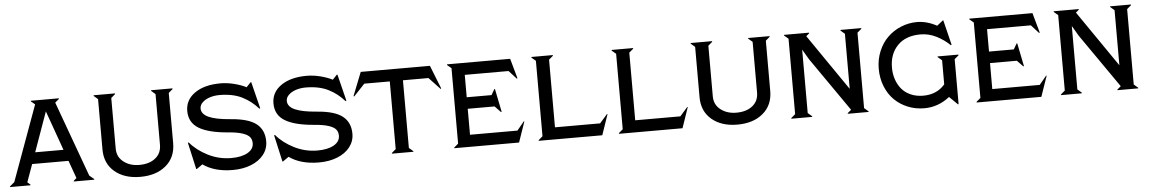

<svg xmlns="http://www.w3.org/2000/svg" viewBox="-35 -1144 9557 1597"><g transform="rotate(-5 4743.0 -345.0)"><path d="M704.1 -4.9 703.1 0H533.2L532.2 -4.9L557.1 -26.9L503.9 -174.8H200.2L147 -26.9L171.9 -4.9L170.9 0H1L0 -4.9L39.1 -38.1L268.1 -667L234.9 -694.8L235.8 -700.2H467.8L469.2 -694.8L436 -667L665 -38.1ZM352.1 -601.1 233.9 -270H470.2Z M1238.8 -694.8 1239.7 -700.2H1417.5L1418.5 -694.8L1383.8 -665V-245.1Q1383.8 -127.4 1302.5 -58.8Q1221.2 9.8 1088.4 9.8Q955.6 9.8 874.5 -58.6Q793.5 -127 793.5 -245.1V-665L758.8 -694.8L759.8 -700.2H937.5L938.5 -694.8L903.8 -665V-242.2Q903.8 -172.4 957 -131.1Q1010.3 -89.8 1088.4 -89.8Q1171.9 -89.8 1222.7 -130.4Q1273.4 -170.9 1273.4 -242.2V-665Z M1513.2 -240.2Q1569.8 -172.4 1661.4 -126.2Q1752.9 -80.1 1855 -80.1Q1941.4 -80.1 1992.2 -109.1Q2043 -138.2 2043 -188Q2043 -219.2 2025.9 -240Q2008.8 -260.7 1965.3 -274.9Q1921.9 -289.1 1848.1 -294.9Q1683.6 -308.1 1603.8 -356.7Q1523.9 -405.3 1523.9 -502Q1523.9 -595.2 1604.5 -651.1Q1685.1 -707 1819.3 -707Q1874.5 -707 1933.1 -692.1Q1991.7 -677.2 2033.2 -655.8L2070.3 -694.8L2075.2 -693.8L2130.4 -472.2L2123 -469.2Q2093.3 -502.4 2062.3 -526.9Q2031.2 -551.3 1992.7 -571Q1954.1 -590.8 1906.2 -600.8Q1858.4 -610.8 1802.2 -610.8Q1759.3 -610.8 1721.7 -598.9Q1684.1 -586.9 1660.2 -564.2Q1636.2 -541.5 1636.2 -513.2Q1636.2 -465.8 1695.8 -439Q1755.4 -412.1 1877 -402.8Q2025.9 -391.6 2091.1 -340.1Q2156.2 -288.6 2156.2 -193.8Q2156.2 -130.9 2117.7 -82Q2079.1 -33.2 2011.7 -6.6Q1944.3 20 1859.4 20Q1707.5 20 1610.4 -48.8L1561 -14.2L1556.2 -15.1L1506.3 -236.8Z M2232.9 -240.2Q2289.6 -172.4 2381.1 -126.2Q2472.7 -80.1 2574.7 -80.1Q2661.1 -80.1 2711.9 -109.1Q2762.7 -138.2 2762.7 -188Q2762.7 -219.2 2745.6 -240Q2728.5 -260.7 2685.1 -274.9Q2641.6 -289.1 2567.9 -294.9Q2403.3 -308.1 2323.5 -356.7Q2243.7 -405.3 2243.7 -502Q2243.7 -595.2 2324.2 -651.1Q2404.8 -707 2539.1 -707Q2594.2 -707 2652.8 -692.1Q2711.4 -677.2 2752.9 -655.8L2790 -694.8L2794.9 -693.8L2850.1 -472.2L2842.8 -469.2Q2813 -502.4 2782 -526.9Q2751 -551.3 2712.4 -571Q2673.8 -590.8 2626 -600.8Q2578.1 -610.8 2522 -610.8Q2479 -610.8 2441.4 -598.9Q2403.8 -586.9 2379.9 -564.2Q2356 -541.5 2356 -513.2Q2356 -465.8 2415.5 -439Q2475.1 -412.1 2596.7 -402.8Q2745.6 -391.6 2810.8 -340.1Q2876 -288.6 2876 -193.8Q2876 -130.9 2837.4 -82Q2798.8 -33.2 2731.4 -6.6Q2664.1 20 2579.1 20Q2427.2 20 2330.1 -48.8L2280.8 -14.2L2275.9 -15.1L2226.1 -236.8Z M2917.5 -501 2912.6 -504.9 2989.7 -700.2H3567.4L3644.5 -504.9L3639.6 -501L3546.4 -600.1H3333.5V-35.2L3368.7 -4.9L3367.7 0H3189.5L3188.5 -4.9L3223.6 -35.2V-600.1H3010.7Z M4305.7 -172.9 4309.6 -170.9 4250.5 0H3710.4L3709.5 -4.9L3744.6 -35.2V-665L3709.5 -694.8L3710.4 -700.2H4237.3L4283.7 -534.2L4278.3 -530.8L4215.3 -600.1H3849.6V-413.1H4056.6L4084.5 -460.9H4089.4L4128.4 -268.1L4123.5 -265.1L4073.7 -316.9H3849.6V-100.1H4245.6Z M5000 -172.9 5003.9 -170.9 4945.3 0H4415L4414.1 -4.9L4449.2 -35.2V-665L4414.1 -694.8L4415 -700.2H4593.3L4594.2 -694.8L4559.1 -665V-100.1H4936Z M5669.9 -172.9 5673.8 -170.9 5615.2 0H5085L5084 -4.9L5119.1 -35.2V-665L5084 -694.8L5085 -700.2H5263.2L5264.2 -694.8L5229 -665V-100.1H5606Z M6224.1 -694.8 6225.1 -700.2H6402.8L6403.8 -694.8L6369.1 -665V-245.1Q6369.1 -127.4 6287.8 -58.8Q6206.5 9.8 6073.7 9.8Q5940.9 9.8 5859.9 -58.6Q5778.8 -127 5778.8 -245.1V-665L5744.1 -694.8L5745.1 -700.2H5922.9L5923.8 -694.8L5889.2 -665V-242.2Q5889.2 -172.4 5942.4 -131.1Q5995.6 -89.8 6073.7 -89.8Q6157.2 -89.8 6208 -130.4Q6258.8 -170.9 6258.8 -242.2V-665Z M6663.6 -564.9V-35.2L6698.7 -4.9L6697.3 0H6524.4L6523.4 -4.9L6558.6 -35.2V-665L6523.4 -694.8L6524.4 -700.2H6732.4L6733.4 -694.8L6707.5 -672.9L7029.3 -205.1V-665L6994.6 -694.8L6995.6 -700.2H7168.5L7169.4 -694.8L7134.3 -665V-35.2L7169.4 -4.9L7168.5 0H6995.6L6994.6 -4.9L7025.4 -30.8L6713.4 -480Z M7394.5 -350.1Q7394.5 -297.9 7409.9 -252Q7425.3 -206.1 7454.6 -170.9Q7483.9 -135.7 7530.3 -115.5Q7576.7 -95.2 7634.3 -95.2Q7748 -95.2 7815.4 -173.8V-375L7780.3 -404.8L7781.2 -410.2H7954.6L7955.6 -404.8L7920.4 -375V0L7915.5 2L7846.2 -65.9Q7750.5 9.8 7634.3 9.8Q7560.5 9.8 7496.1 -16.6Q7431.6 -43 7384.8 -89.6Q7337.9 -136.2 7311 -203.9Q7284.2 -271.5 7284.2 -350.1Q7284.2 -428.2 7312.5 -496.1Q7340.8 -564 7388.7 -610.6Q7436.5 -657.2 7500.5 -683.6Q7564.5 -710 7634.3 -710Q7717.3 -710 7801.3 -664.1L7800.3 -665L7850.6 -705.1L7854.5 -704.1L7905.3 -497.1L7899.4 -493.2Q7849.1 -542 7786.1 -573.5Q7723.1 -605 7654.3 -605Q7531.2 -605 7462.9 -534.7Q7394.5 -464.4 7394.5 -350.1Z M8666.5 -172.9 8670.4 -170.9 8611.3 0H8071.3L8070.3 -4.9L8105.5 -35.2V-665L8070.3 -694.8L8071.3 -700.2H8598.1L8644.5 -534.2L8639.2 -530.8L8576.2 -600.1H8210.4V-413.1H8417.5L8445.3 -460.9H8450.2L8489.3 -268.1L8484.4 -265.1L8434.6 -316.9H8210.4V-100.1H8606.4Z M8915 -564.9V-35.2L8950.2 -4.9L8948.7 0H8775.9L8774.9 -4.9L8810.1 -35.2V-665L8774.9 -694.8L8775.9 -700.2H8983.9L8984.9 -694.8L8959 -672.9L9280.8 -205.1V-665L9246.1 -694.8L9247.1 -700.2H9419.9L9420.9 -694.8L9385.7 -665V-35.2L9420.9 -4.9L9419.9 0H9247.1L9246.1 -4.9L9276.9 -30.8L8964.8 -480Z"/></g></svg>

Font: Tiffany Gothic CC
Style: Regular
Weight: 400
Designer: indestructible type*
Foundry: Cowboy Collective
Version: Version 1.000